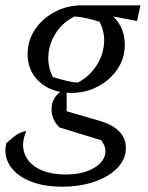

<svg xmlns="http://www.w3.org/2000/svg" viewBox="-50 -503 559 723"><path d="M217 -153Q209 -153 201 -154V-84L325 -48Q424 -19 424 55Q424 96 392.5 129Q361 162 306.5 181Q252 200 184 200Q113 200 61.5 178.5Q10 157 -13.5 119.5Q-37 82 -26 36Q-2 14 12.5 4.5Q27 -5 49 -10Q29 37 42 74Q55 111 95 132.5Q135 154 198 154Q255 154 293.5 135Q332 116 343.5 86.5Q355 57 331 25L174 -23Q144 -53 144 -91Q144 -132 177 -157Q121 -168 87.5 -206Q54 -244 54 -299Q54 -350 81.5 -391.5Q109 -433 156 -458Q203 -483 260 -483H479L466 -424L376 -441Q420 -400 420 -334Q420 -284 392.5 -243Q365 -202 319 -177.5Q273 -153 217 -153ZM243 -192Q285 -214 311 -252.5Q337 -291 341.5 -335.5Q346 -380 325 -421Q303 -428 280 -433.5Q257 -439 231 -441Q188 -420 162.5 -382Q137 -344 132.5 -299.5Q128 -255 149 -213Q181 -203 203 -198Q225 -193 243 -192Z"/></svg>

Font: Piazzolla
Style: Italic
Weight: 400
Italic angle: -11.3°
Designer: Juan Pablo del Peral
Foundry: Huerta Tipografica
Version: Version 1.330